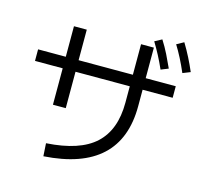

<svg xmlns="http://www.w3.org/2000/svg" viewBox="-123 -989 1247 1172"><g transform="rotate(15 500.0 -402.5)"><path d="M937 -665Q898 -756 855 -825L900 -850Q925 -809 946 -767.5Q967 -726 985 -684ZM803 -651Q783 -696 763 -734Q743 -772 721 -808L766 -832Q791 -793 811.5 -751.5Q832 -710 850 -670ZM249 45 244 -36Q454 -49 551 -138.5Q648 -228 648 -400V-504H305V-274H224V-504H49V-577H224V-770H305V-577H648V-770H729V-577H919V-504H729V-400Q729 14 249 45Z"/></g></svg>

Font: Murecho
Style: Regular
Weight: 400
Designer: Neil Summerour
Foundry: Positype
Version: Version 1.010; ttfautohint (v1.8.3)